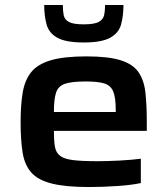

<svg xmlns="http://www.w3.org/2000/svg" viewBox="-20 -745 677 773"><path d="M338 8Q244 8 188.5 -6Q133 -20 106 -50.5Q79 -81 71 -131Q63 -181 63 -254Q63 -323 71.5 -373Q80 -423 106 -455Q132 -487 185 -502.5Q238 -518 328 -518Q416 -518 465.5 -502.5Q515 -487 537.5 -454.5Q560 -422 565.5 -372Q571 -322 571 -253V-218H197Q197 -179 201 -155Q205 -131 221.5 -118Q238 -105 273.5 -100.5Q309 -96 372 -96Q410 -96 460 -98.5Q510 -101 547 -106V-8Q510 0 451.5 4Q393 8 338 8ZM197 -294H446V-302Q446 -353 435.5 -377.5Q425 -402 398.5 -409.5Q372 -417 325 -417Q268 -417 241 -407.5Q214 -398 205.5 -371.5Q197 -345 197 -294ZM317 -574Q245 -574 211 -593Q177 -612 167.5 -646.5Q158 -681 158 -725H233Q233 -701 236.5 -683.5Q240 -666 257.5 -656.5Q275 -647 317 -647Q359 -647 377 -656.5Q395 -666 399 -683.5Q403 -701 403 -725H477Q477 -681 467.5 -646.5Q458 -612 423.5 -593Q389 -574 317 -574Z"/></svg>

Font: Saira Expanded SemiBold
Style: Regular
Weight: 600
Width: 7
Designer: Hector Gatti with collaboration of the Omnibus-Type team
Foundry: Omnibus-Type
Version: Version 1.100; ttfautohint (v1.8.3)